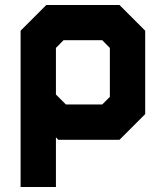

<svg xmlns="http://www.w3.org/2000/svg" viewBox="-20 -560 656 769"><path d="M62.5 189V-437L165.5 -540H458.5L561.5 -437V-103L458.5 0H213.5L204 -10V189ZM134 120H133.5V-164L225.5 -71.5H424L494 -140V-406L429 -470H203.5L134 -401ZM244 -141.5H389.5L420 -172V-368L389.5 -399H234.5L204 -368V-181.5ZM225.5 -71 133.5 -164V-401L203.5 -470H429L494.5 -406V-140L424 -71Z"/></svg>

Font: Tourney Thin Black
Style: Regular
Weight: 900
Version: Version 1.015